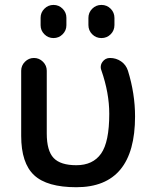

<svg xmlns="http://www.w3.org/2000/svg" viewBox="-20 -784 625 792"><path d="M147.5 -679.7V-710.9Q147.5 -732.4 163.1 -748Q178.7 -763.7 200.7 -763.7Q222.7 -763.7 238.3 -748Q253.9 -732.4 253.9 -710.9V-679.7Q253.9 -658.2 238.3 -642.6Q222.7 -627 200.7 -627Q178.7 -627 163.1 -642.6Q147.5 -658.2 147.5 -679.7ZM344.7 -680.7V-710Q344.7 -732.4 360.4 -748Q376 -763.7 398.4 -763.7Q420.9 -763.7 436.5 -748Q452.1 -732.4 452.1 -710V-680.7Q452.1 -658.2 436.5 -642.6Q420.9 -627 398.4 -627Q376 -627 360.4 -642.6Q344.7 -658.2 344.7 -680.7ZM537.1 -303.7Q537.1 -11.7 294.9 -11.7Q173.8 -11.7 120.6 -61.5Q67.4 -111.3 67.4 -223.6V-492.2Q67.4 -513.7 83 -529.3Q98.6 -544.9 120.1 -544.9Q141.6 -544.9 157.2 -529.3Q172.9 -513.7 172.9 -492.2V-233.4Q172.9 -162.1 201.2 -132.3Q229.5 -102.5 294.9 -102.5Q363.3 -102.5 397 -150.4Q430.7 -198.2 430.7 -314.5Q430.7 -400.4 398.4 -493.2Q395.5 -500 395.5 -506.8Q395.5 -518.6 402.3 -528.3Q414.1 -544.9 433.6 -544.9Q459 -544.9 479.5 -530.8Q500 -516.6 507.8 -492.2Q537.1 -397.5 537.1 -303.7Z"/></svg>

Font: Gen Jyuu Gothic Medium
Style: Regular
Weight: 500
Designer: [Source Han Sans]
Ryoko NISHIZUKA  (kana & ideographs); Paul D. Hunt (Latin, Greek & Cyrillic); Wenlong ZHANG  (bopomofo
Version: Version 1.002.20150607